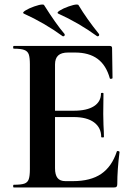

<svg xmlns="http://www.w3.org/2000/svg" viewBox="-20 -828 592 848"><path d="M41 -12Q73 -12 87.5 -17Q102 -22 107 -36.5Q112 -51 112 -81V-544Q112 -574 107 -588Q102 -602 87 -607.5Q72 -613 41 -613Q38 -613 38 -619Q38 -625 41 -625H465Q475 -625 475 -616L477 -483Q477 -481 471.5 -480Q466 -479 465 -482Q449 -540 411 -568Q373 -596 311 -596H281Q251 -596 237 -583Q223 -570 223 -543V-85Q223 -56 234 -42Q245 -28 269 -28H302Q380 -28 427 -60Q474 -92 496 -159Q496 -161 500 -161Q503 -161 505.5 -159.5Q508 -158 508 -157Q498 -79 498 -15Q498 -7 495 -3.5Q492 0 483 0H41Q38 0 38 -6Q38 -12 41 -12ZM305 -311H170V-339H306Q364 -339 395 -359Q426 -379 426 -415Q426 -418 431.5 -418Q437 -418 437 -415L436 -325L437 -277Q439 -243 439 -223Q439 -221 433 -221Q427 -221 427 -223Q427 -264 395.5 -287.5Q364 -311 305 -311ZM237 -768Q229 -772 244 -781.5Q259 -791 283 -799.5Q307 -808 319 -808Q326 -808 327 -805Q363 -745 417 -678Q418 -677 418 -674Q418 -671 415.5 -669Q413 -667 409 -668Q328 -727 237 -768ZM85 -768Q77 -772 92 -781.5Q107 -791 131 -799.5Q155 -808 167 -808Q174 -808 175 -805Q228 -721 265 -678Q266 -677 266 -675Q266 -671 263.5 -669Q261 -667 257 -668Q176 -727 85 -768Z"/></svg>

Font: Cormorant SC
Style: Bold
Weight: 700
Designer: Christian Thalmann (Catharsis Fonts)
Foundry: Catharsis Fonts
Version: Version 4.000